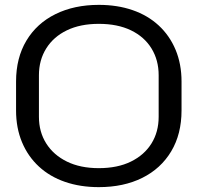

<svg xmlns="http://www.w3.org/2000/svg" viewBox="-20 -759 813 789"><path d="M386 10Q310 10 247.5 -11.5Q185 -33 140 -74.5Q95 -116 70.5 -174.5Q46 -233 46 -305V-424Q46 -521 88.5 -592Q131 -663 208 -701Q285 -739 386 -739Q462 -739 524.5 -717.5Q587 -696 632 -654.5Q677 -613 701.5 -554.5Q726 -496 726 -424V-305Q726 -208 683.5 -137Q641 -66 564.5 -28Q488 10 386 10ZM386 -68Q463 -68 518 -95Q573 -122 602.5 -169.5Q632 -217 632 -279V-450Q632 -512 602.5 -560Q573 -608 518 -634.5Q463 -661 386 -661Q310 -661 255 -634.5Q200 -608 170 -560Q140 -512 140 -450V-279Q140 -217 170 -169.5Q200 -122 255 -95Q310 -68 386 -68Z"/></svg>

Font: Hubot Sans
Style: Regular
Weight: 400
Designer: Deni Anggara
Foundry: GitHub, Inc., Subsidiary of Microsoft Corporation
Version: Version 2.000